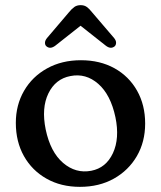

<svg xmlns="http://www.w3.org/2000/svg" viewBox="-20 -714 626 746"><path d="M294.5 -480Q368.5 -480 424.8 -448.8Q481 -417.5 512.5 -361.8Q544 -306 544 -234Q544 -163 511.8 -107.5Q479.5 -52 422.5 -20Q365.5 12 290.5 12Q217 12 160.8 -19.8Q104.5 -51.5 73 -107.5Q41.5 -163.5 41.5 -236.5Q41.5 -306 73.5 -361.2Q105.5 -416.5 162.8 -448.2Q220 -480 294.5 -480ZM334.5 -50.5Q392 -61.5 418.8 -119Q445.5 -176.5 428.5 -258.5Q410 -346 361.8 -388.2Q313.5 -430.5 253.5 -418.5Q195.5 -407.5 168 -351Q140.5 -294.5 157.5 -211Q176 -123 225.2 -81Q274.5 -39 334.5 -50.5ZM195.5 -537Q175.5 -521.5 160.5 -534Q155 -538.5 154.8 -547.2Q154.5 -556 162.5 -566L248 -666.5Q259 -680 269 -687Q279 -694 293.5 -694Q307.5 -694 317.2 -687Q327 -680 337.5 -666.5L423.5 -566Q431.5 -556 431 -547.2Q430.5 -538.5 425.5 -534Q410 -521.5 390.5 -537L293 -614Z"/></svg>

Font: Fraunces 9pt S100
Style: Regular
Weight: 400
Version: Version 1.000; ttfautohint (v1.8.3)